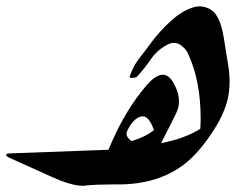

<svg xmlns="http://www.w3.org/2000/svg" viewBox="-21 -586 783 606"><path d="M321.3 -113.3Q371.1 -234.9 440.9 -315.9Q470.2 -350.1 492.7 -350.1Q511.7 -350.1 525.9 -325.7Q543.9 -293.9 543.9 -265.6Q543.9 -246.6 535.2 -229Q514.2 -186 487.3 -134.3Q562.5 -148.4 611.3 -179.7Q612.3 -196.8 612.3 -212.9Q612.3 -333.5 570.8 -420.4Q563.5 -434.1 546.9 -445.3Q538.1 -450.7 528.3 -450.7Q519 -450.7 508.8 -445.8Q476.1 -429.2 455.8 -399.9Q435.5 -370.6 412.6 -345.2Q408.2 -340.3 397.5 -340.3Q397 -339.8 396.5 -339.8Q388.2 -339.8 388.2 -344.2Q388.2 -344.7 388.7 -345.7Q399.4 -377.4 419.4 -403.1Q439.5 -428.7 458.5 -454.6Q482.9 -487.3 517.1 -518.8Q551.3 -550.3 585 -561.5Q597.7 -565.9 609.4 -565.9Q628.9 -565.9 646.5 -554.2Q673.8 -535.6 685.1 -468.3Q692.4 -421.4 699.2 -379.9Q703.6 -354 703.6 -329.1Q703.6 -313 701.7 -296.9Q695.8 -239.7 651.1 -171.4Q606.4 -103 561.5 -68.4Q478 -3.9 353 -3.9H335.9Q282.2 -3.9 250 -0.5Q245.6 0.5 240.7 0.5Q205.6 0.5 145.5 -26.4L7.8 -88.4Q-1.5 -93.3 -1.5 -96.7Q-1.5 -99.6 3.9 -101.6ZM465.3 -175.8 463.4 -179.2Q449.2 -218.8 429.2 -218.8Q425.8 -218.8 421.9 -217.8Q397 -209 380.4 -172.4Q378.4 -168 378.4 -163.6Q378.4 -156.7 383.8 -150.4Q391.1 -141.1 396 -141.1Q396.5 -141.1 397.5 -141.6Q439 -154.3 465.3 -175.8Z"/></svg>

Font: Aref Ruqaa
Style: Regular
Weight: 400
Designer: Abdoulla Aref
Version: Version 0.7